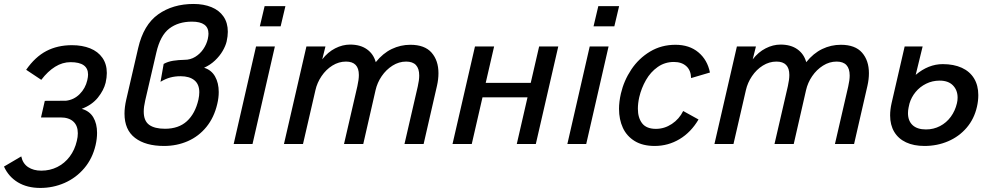

<svg xmlns="http://www.w3.org/2000/svg" viewBox="-100 -720 4957 960"><path d="M-80.1 112.8 6.3 62Q13.7 97.7 40.5 115.5Q67.4 133.3 106.4 133.3Q149.9 133.3 186.5 115Q223.1 96.7 248.5 63Q273.9 29.3 284.2 -15.6Q289.1 -35.2 289.1 -53.7Q289.1 -91.8 266.6 -112.3Q244.1 -132.8 203.1 -132.8H105L124 -215.8L229.5 -216.3Q269.5 -220.7 298.3 -249.5Q327.1 -278.3 336.4 -318.8Q340.3 -335.4 340.3 -347.2Q340.3 -409.2 252.9 -409.2Q212.4 -409.2 175.5 -386.2Q138.7 -363.3 106.4 -320.8L30.8 -371.1Q75.7 -435.5 131.6 -464.8Q187.5 -494.1 259.8 -494.1Q311 -494.1 350.6 -478.3Q390.1 -462.4 412.1 -430.9Q434.1 -399.4 434.1 -355Q434.1 -332.5 428.2 -306.6Q418.9 -268.6 389.4 -231.9Q359.9 -195.3 308.6 -175.8Q347.7 -165 366.5 -133.3Q385.3 -101.6 385.3 -55.7Q385.3 -25.9 377.9 5.9Q362.3 72.8 321.3 121.1Q280.3 169.4 222.9 194.6Q165.5 219.7 101.6 219.7Q36.1 219.7 -10.5 191.7Q-57.1 163.6 -80.1 112.8Z M522.5 -151.9Q522.5 -183.6 531.2 -221.7L590.8 -479.5Q617.7 -596.2 690.9 -648.2Q764.2 -700.2 867.7 -700.2Q918.5 -700.2 957.3 -684.3Q996.1 -668.5 1017.6 -637.2Q1039.1 -606 1039.1 -561Q1039.1 -539.1 1033.2 -512.7Q1027.8 -490.2 1013.2 -465.1Q998.5 -439.9 974.9 -417.5Q951.2 -395 920.4 -381.3Q957 -370.1 975.3 -337.6Q993.7 -305.2 993.7 -259.8Q993.7 -231 986.3 -200.2Q970.7 -132.8 932.1 -85.4Q893.6 -38.1 838.9 -14.2Q784.2 9.8 720.2 9.8Q627.9 9.8 575.2 -30.5Q522.5 -70.8 522.5 -151.9ZM892.1 -221.7Q896.5 -242.2 896.5 -258.8Q896.5 -298.8 871.8 -318.8Q847.2 -338.9 802.7 -338.9Q774.9 -338.9 751.5 -332.5Q728 -326.2 702.6 -311L718.3 -400.4Q739.3 -412.1 766.1 -416.3Q793 -420.4 822.3 -420.9Q852.1 -420.9 876.2 -435.8Q900.4 -450.7 916.5 -474.4Q932.6 -498 939 -524.9Q942.4 -542 942.4 -551.3Q942.4 -611.8 859.9 -611.8Q791.5 -611.8 746.3 -577.1Q701.2 -542.5 681.6 -457L626 -217.3Q618.7 -186 618.7 -162.1Q618.7 -115.7 645.8 -95.9Q672.9 -76.2 725.1 -76.2Q793 -76.2 834.5 -114Q876 -151.9 892.1 -221.7Z M1199.2 -588.4 1223.1 -689.5H1327.1L1303.2 -588.4ZM1068.4 0 1180.2 -487.8H1274.4L1162.6 0Z M1432.1 -487.8H1527.3L1511.2 -423.3Q1539.1 -459.5 1575.9 -478.3Q1612.8 -497.1 1650.4 -497.1Q1701.7 -497.1 1734.6 -473.6Q1767.6 -450.2 1778.8 -409.2Q1814.5 -453.6 1858.6 -474.9Q1902.8 -496.1 1951.7 -496.1Q2023.4 -496.1 2057.9 -456.8Q2092.3 -417.5 2092.3 -354Q2092.3 -323.7 2085 -291.5L2018.1 0H1922.4L1988.8 -287.6Q1996.1 -319.3 1996.1 -342.3Q1996.1 -412.1 1930.7 -412.1Q1894.5 -412.1 1862.5 -391.8Q1830.6 -371.6 1808.3 -338.9Q1786.1 -306.2 1777.8 -269L1716.3 0H1620.1L1687 -289.6Q1694.3 -322.3 1694.3 -345.2Q1694.3 -412.1 1629.9 -412.1Q1593.8 -412.1 1561.8 -392.1Q1529.8 -372.1 1507.6 -339.1Q1485.4 -306.2 1477.1 -269L1415 0H1319.8Z M2162.6 0 2274.9 -487.8H2370.6L2328.6 -305.7H2553.7L2595.7 -487.8H2691.4L2579.1 0H2483.9L2537.6 -233.4H2312.5L2258.8 0Z M2867.7 -588.4 2891.6 -689.5H2995.6L2971.7 -588.4ZM2736.8 0 2848.6 -487.8H2942.9L2831.1 0Z M2995.1 -175.8Q2995.1 -210.9 3004.4 -252Q3019.5 -316.9 3056.6 -372.6Q3093.8 -428.2 3150.4 -462.2Q3207 -496.1 3277.3 -496.1Q3346.7 -496.1 3391.8 -458.5Q3437 -420.9 3449.7 -357.4L3355.5 -329.6Q3354.5 -368.7 3331.3 -389.4Q3308.1 -410.2 3269.5 -410.2Q3224.1 -410.2 3188.5 -385Q3152.8 -359.9 3129.9 -319.8Q3106.9 -279.8 3096.2 -233.9Q3089.4 -203.6 3089.4 -176.3Q3089.4 -130.9 3110.8 -103.3Q3132.3 -75.7 3179.7 -75.7Q3222.2 -75.7 3259.3 -100.3Q3296.4 -125 3315.9 -165L3392.6 -122.6Q3355 -58.6 3297.9 -24.4Q3240.7 9.8 3173.3 9.8Q3113.8 9.8 3073.7 -14.6Q3033.7 -39.1 3014.4 -80.8Q2995.1 -122.6 2995.1 -175.8Z M3584.5 -487.8H3679.7L3663.6 -423.3Q3691.4 -459.5 3728.3 -478.3Q3765.1 -497.1 3802.7 -497.1Q3854 -497.1 3887 -473.6Q3919.9 -450.2 3931.2 -409.2Q3966.8 -453.6 4011 -474.9Q4055.2 -496.1 4104 -496.1Q4175.8 -496.1 4210.2 -456.8Q4244.6 -417.5 4244.6 -354Q4244.6 -323.7 4237.3 -291.5L4170.4 0H4074.7L4141.1 -287.6Q4148.4 -319.3 4148.4 -342.3Q4148.4 -412.1 4083 -412.1Q4046.9 -412.1 4014.9 -391.8Q3982.9 -371.6 3960.7 -338.9Q3938.5 -306.2 3930.2 -269L3868.7 0H3772.5L3839.4 -289.6Q3846.7 -322.3 3846.7 -345.2Q3846.7 -412.1 3782.2 -412.1Q3746.1 -412.1 3714.1 -392.1Q3682.1 -372.1 3659.9 -339.1Q3637.7 -306.2 3629.4 -269L3567.4 0H3472.2Z M4350.6 -143.1Q4350.6 -171.9 4357.9 -204.1L4423.3 -487.8H4513.2L4478.5 -345.7Q4542 -399.4 4613.8 -399.4Q4668.9 -399.4 4709 -381.1Q4749 -362.8 4770.3 -327.9Q4791.5 -293 4791.5 -244.6Q4791.5 -215.3 4784.7 -186Q4771 -125.5 4733.2 -81.3Q4695.3 -37.1 4640.6 -13.7Q4585.9 9.8 4522.5 9.8Q4468.8 9.8 4430.2 -8.3Q4391.6 -26.4 4371.1 -60.8Q4350.6 -95.2 4350.6 -143.1ZM4684.6 -203.6Q4688 -217.3 4688 -231.9Q4688 -269 4664.8 -293Q4641.6 -316.9 4598.1 -316.9Q4562 -316.9 4530.8 -301.5Q4499.5 -286.1 4478 -260Q4456.5 -233.9 4447.3 -202.1L4442.9 -182.1Q4439.9 -167.5 4439.9 -154.3Q4439.9 -115.7 4463.1 -94.2Q4486.3 -72.8 4529.8 -72.8Q4567.9 -72.8 4600.1 -89.6Q4632.3 -106.4 4654.1 -136.2Q4675.8 -166 4684.6 -203.6Z"/></svg>

Font: Acari Sans Medium
Style: Italic
Weight: 500
Italic angle: -13°
Designer: Alfredo Marco Pradil and Stefan Peev
Foundry: Hanken Design Co.
Version: Version 1.045